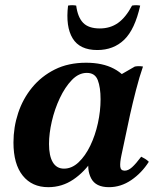

<svg xmlns="http://www.w3.org/2000/svg" viewBox="-20 -722 625 756"><path d="M409 15Q357 15 339 -19.5Q321 -54 331 -100L343 -154L390 -258L393 -392L511 -460Q527 -463 543 -460Q529 -420 515.5 -367.5Q502 -315 492 -270L458 -110Q452 -82 453.5 -66Q455 -50 471 -50Q485 -50 500 -63.5Q515 -77 536 -105Q544 -101 551.5 -96.5Q559 -92 566 -85Q538 -41 497 -13Q456 15 409 15ZM170 15Q106 15 69.5 -30.5Q33 -76 33 -161Q33 -221 51.5 -277Q70 -333 106.5 -377.5Q143 -422 196 -448.5Q249 -475 319 -475Q384 -475 428.5 -451.5Q473 -428 492 -387L414 -329Q414 -267 396.5 -206Q379 -145 346 -95Q313 -45 268.5 -15Q224 15 170 15ZM232 -58Q263 -58 289.5 -83Q316 -108 335.5 -148.5Q355 -189 365.5 -237Q376 -285 376 -331Q376 -378 365 -406.5Q354 -435 322 -435Q290 -435 263 -407Q236 -379 215.5 -335.5Q195 -292 184 -244Q173 -196 173 -155Q173 -108 188 -83Q203 -58 232 -58ZM500 -700Q516 -703 532 -700Q511 -606 469 -565.5Q427 -525 363 -525Q294 -525 266 -571Q238 -617 248 -700Q264 -703 280 -700Q286 -654 307.5 -632Q329 -610 373 -610Q414 -610 444.5 -631.5Q475 -653 500 -700Z"/></svg>

Font: Poltawski Nowy
Style: Bold Italic
Weight: 700
Italic angle: -12°
Designer: Adam Pótawski, Mateusz Machalski, Borys Kosmynka, Ania Wieluska
Foundry: Capitalics.wtf
Version: Version 1.001;gftools[0.9.25]